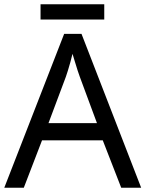

<svg xmlns="http://www.w3.org/2000/svg" viewBox="-20 -875 679 895"><path d="M545 0 459 -221H176L91 0H0L279 -717H360L638 0ZM352 -517Q349 -525 342 -546Q335 -567 328.5 -589.5Q322 -612 318 -624Q313 -604 307.5 -583.5Q302 -563 296.5 -546Q291 -529 287 -517L206 -301H432ZM466 -855V-784H169V-855Z"/></svg>

Font: Noto Sans Gujarati
Style: Regular
Weight: 400
Designer: Jelle Bosma - Monotype Design Team, Universal Thirst
Foundry: Monotype Imaging Inc.
Version: Version 2.102